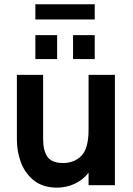

<svg xmlns="http://www.w3.org/2000/svg" viewBox="-20 -872 624 904"><path d="M249 11.5Q185 11.5 142.5 -20Q98.5 -54.5 79 -106Q59.5 -157.5 59.5 -214.5V-519.5H183V-217.5Q183 -163.5 203.2 -134Q223.5 -104.5 277 -104.5Q330 -104.5 363.5 -138.8Q397 -173 397 -261.5V-519.5H521V0H397V-58.5Q368 -22.5 329 -5.5Q290 11.5 249 11.5ZM249 -594H146.5V-706.5H249ZM426 -594H324V-706.5H426ZM426 -780.5H146.5V-852H426Z"/></svg>

Font: Acari Sans
Style: Bold
Weight: 700
Designer: Alfredo Marco Pradil and Stefan Peev (font) & Cristiano Sobral (main changes)
Foundry: Alfredo Marco Pradil and Stefan Peev (font) & Cristiano Sobral (main changes)
Version: Version 1.063; ttfautohint (v1.8.3)